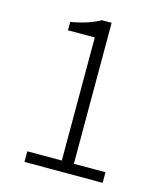

<svg xmlns="http://www.w3.org/2000/svg" viewBox="-110 -810 754 892"><g transform="rotate(15 267.5 -364.5)"><path d="M92 0V-51H258V-643H129V-683Q174 -691 208.5 -702.5Q243 -714 269 -729H316V-51H468V0Z"/></g></svg>

Font: Noto Sans KR Thin Light
Style: Regular
Weight: 300
Version: Version 2.004-H2;hotconv 1.0.118;makeotfexe 2.5.65603